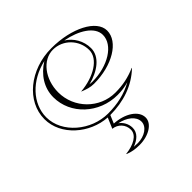

<svg xmlns="http://www.w3.org/2000/svg" viewBox="-159 -546 887 887"><g transform="rotate(-45 285.0 -102.5)"><path d="M252.7 45.4 269.3 6.1C356.4 5.6 433.6 -19.6 494 -77L493 -78C449 -59 408.3 -50.4 358.9 -50.4C256.5 -50.4 173 -135 173 -238C173 -324.7 227.7 -395 295 -395C360.1 -395 413 -341.2 413 -275C413 -217.9 340.1 -173.5 251 -166L252 -165C274.6 -155.8 294.6 -149.1 318.6 -149.1C438.1 -149.1 535 -207.7 535 -280C535 -349 427.5 -405 295 -405C154.4 -405 40.4 -311.2 40.4 -195.6C40.4 -88.7 143 -1.2 252.9 5.7L230.8 57.6C263.8 60.7 288.8 87.8 288.8 120.8C288.8 157.4 246.7 178.9 194.8 184.8V186.8C218.8 196.2 240.9 199.8 266.8 199.8C327.5 199.8 376.8 169 376.8 129.8C376.8 84.4 321.7 48.9 252.7 45.4ZM268.3 58.9C313.6 68 349.8 94.9 349.8 129.8C349.8 161.8 312.6 187.8 266.8 187.8C258.2 187.8 249.5 187.3 242.3 186.5C275.3 174.5 300.8 153.7 300.8 120.8C300.8 94.8 287.2 72 268.3 58.9ZM362.5 -387.8C441.3 -373 507 -333.4 507 -280C507 -214.4 422.6 -161.1 318.6 -161.1C313 -161.1 306.3 -161.7 301.9 -162.3C370.2 -179.7 425 -219.6 425 -275C425 -322.6 399.9 -364.5 362.5 -387.8ZM229.9 -385.8C175.3 -351.4 141 -299.9 141 -238C141 -126.2 238.6 -35.4 358.9 -35.4C384.9 -35.4 406.9 -38.3 431.8 -45.6C382.8 -17.9 328.1 -5.9 266.8 -5.9C157.1 -5.9 52.4 -92.5 52.4 -195.6C52.4 -284.8 126.1 -362.2 229.9 -385.8Z"/></g></svg>

Font: Sortefax
Style: Medium
Weight: 500
Designer: gluk
Foundry: gluk
Version: Version 0.261